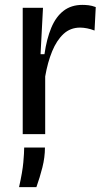

<svg xmlns="http://www.w3.org/2000/svg" viewBox="-20 -549 430 786"><path d="M73 0V-274V-517H156L146 -327H162Q171 -390 190 -435.5Q209 -481 240.5 -505Q272 -529 317 -529Q329 -529 342.5 -527.5Q356 -526 372 -520L367 -424Q352 -430 336.5 -433Q321 -436 308 -436Q268 -436 240 -410Q212 -384 193.5 -339Q175 -294 165 -236V0ZM58 217Q72 155 75.5 115.5Q79 76 79 55H164Q164 95 153.5 136.5Q143 178 129 217Z"/></svg>

Font: Bricolage Grotesque 28pt
Style: Regular
Weight: 400
Version: Version 1.001;gftools[0.9.33.dev8+g029e19f]